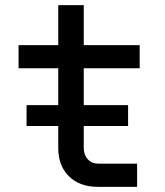

<svg xmlns="http://www.w3.org/2000/svg" viewBox="-20 -725 640 745"><path d="M83 -236V-317H206V-460H52V-550H206V-705H305V-550H522V-460H305V-317H477V-236H305V-151Q305 -124 320.5 -107Q336 -90 362 -90H512V0H360Q289 0 247.5 -41Q206 -82 206 -150V-236Z"/></svg>

Font: Tiny Medium
Style: Regular
Weight: 500
Monospace: yes
Designer: Philipp Nurullin, Konstantin Bulenkov
Foundry: JetBrains
Version: Version 2.251; ttfautohint (v1.8.4.7-5d5b)